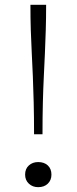

<svg xmlns="http://www.w3.org/2000/svg" viewBox="-20 -765 317 795"><path d="M171 -745H106Q106 -689 107.5 -640.5Q109 -592 111.5 -545.5Q114 -499 116 -449.5Q118 -400 119.5 -341Q121 -282 121 -209H156Q156 -282 157.5 -341Q159 -400 161.5 -449.5Q164 -499 166 -545.5Q168 -592 169.5 -640.5Q171 -689 171 -745ZM138 10Q115 10 99.5 -4.5Q84 -19 84 -42Q84 -66 99.5 -80Q115 -94 138 -94Q163 -94 178 -80Q193 -66 193 -42Q193 -19 178 -4.5Q163 10 138 10Z"/></svg>

Font: Roboto Serif Thin
Style: Regular
Weight: 250
Designer: Greg Gazdowicz
Foundry: Commercial Type
Version: Version 1.004